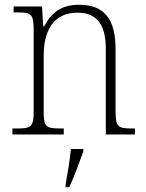

<svg xmlns="http://www.w3.org/2000/svg" viewBox="-20 -563 611 804"><path d="M32 0H247V-25H236C173 -25 163 -30 163 -98V-331C163 -432 202 -510 305 -510C392 -510 423 -450 423 -361V0H545V-25H536C474 -25 464 -30 464 -99V-357C464 -484 416 -543 312 -543C244 -543 200 -518 165 -453H161L156 -536H37V-511H53C109 -511 121 -506 121 -438V-99C121 -30 111 -25 48 -25H32ZM255 208V221H270C289 181 314 113 329 71V61H277C272 109 264 159 255 208Z"/></svg>

Font: Noto Serif Devanagari SemiCondensed ExtraLight
Style: Regular
Weight: 200
Width: 4
Designer: Universal Thirst, Indian Type Foundry and the Monotype Design Team
Foundry: Monotype Imaging Inc.
Version: Version 2.004